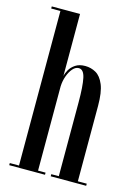

<svg xmlns="http://www.w3.org/2000/svg" viewBox="-115 -813 626 876"><g transform="rotate(15 198.0 -375.0)"><path d="M18 0V-10H61.5V-740H18V-750H151.5V-456.5Q154 -470 163.2 -486.5Q172.5 -503 190.5 -515Q208.5 -527 236.5 -527Q263.5 -527 287 -513.8Q310.5 -500.5 325 -465.5Q339.5 -430.5 339.5 -366.5V-10H381.5V0H214V-10H249.5V-358Q249.5 -435 241.5 -472.5Q233.5 -510 210.5 -510Q195 -510 182 -495Q169 -480 160.8 -456.8Q152.5 -433.5 151.5 -408.5V-10H187V0Z"/></g></svg>

Font: Imbue 100pt Medium
Style: Regular
Weight: 500
Designer: Tyler Finck
Foundry: Etcetera Type Company
Version: Version 1.102; ttfautohint (v1.8.3)